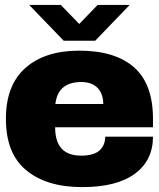

<svg xmlns="http://www.w3.org/2000/svg" viewBox="-20 -745 643 777"><path d="M365.2 -580.1H237.8L98.1 -725.1H226.1L300.8 -647.9L375 -725.1H504.9ZM300.8 -540Q446.3 -540 522.9 -472.2Q599.1 -404.8 599.1 -264.2V-230H203.1Q203.1 -172.9 229 -144Q254.9 -115.2 309.1 -115.2Q358.9 -115.2 382.8 -136.2Q405.8 -157.7 405.8 -191.9H599.1Q599.1 -96.2 525.9 -42Q452.6 12.2 313 12.2Q167 12.2 85 -57.1Q3.9 -124.5 3.9 -264.2Q3.9 -400.4 83 -470.2Q162.1 -540 300.8 -540ZM309.1 -413.1Q214.4 -413.1 204.1 -324.2H397.9Q397.9 -364.7 375 -389.2Q351.1 -413.1 309.1 -413.1Z"/></svg>

Font: Archivo-RBTV
Style: Regular
Weight: 500
Designer: Hector Gatti
Foundry: Hector Gatti
Version: ""